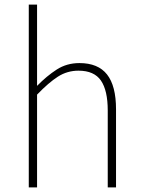

<svg xmlns="http://www.w3.org/2000/svg" viewBox="-20 -814 615 834"><path d="M105 0V-794H141V-560V-441Q183 -484 226.5 -512Q270 -540 325 -540Q406 -540 445 -490.5Q484 -441 484 -339V0H448V-334Q448 -421 418.5 -464Q389 -507 321 -507Q272 -507 231.5 -481Q191 -455 141 -403V0Z"/></svg>

Font: Noto Sans SC Thin Thin
Style: Regular
Weight: 250
Version: Version 2.004-H2;hotconv 1.0.118;makeotfexe 2.5.65603